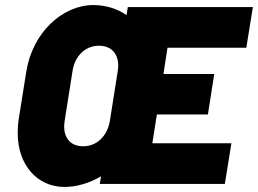

<svg xmlns="http://www.w3.org/2000/svg" viewBox="-20 -728 1021 760"><path d="M955 -539 981 -700H486L481 -668C444 -694 397 -708 349 -708C230 -708 109 -602 84 -444L54 -256C51 -237 50 -219 50 -202C50 -72 130 12 235 12C283 12 334 -3 380 -30L375 0H870L896 -161H583L601 -275H803L828 -435H627L643 -539ZM309 -149C262 -149 234 -179 234 -227C234 -234 235 -242 236 -250L267 -446C276 -507 318 -547 372 -547C419 -547 448 -517 448 -468C448 -461 447 -454 446 -446L415 -250C405 -189 363 -149 309 -149Z"/></svg>

Font: Arthouse Owned Black
Style: Italic
Weight: 900
Italic angle: -10°
Designer: Jeremy Tribby
Foundry: Tribby Type
Version: Version 1.000;PS 001.000;hotconv 1.0.88;makeotf.lib2.5.64775